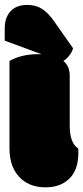

<svg xmlns="http://www.w3.org/2000/svg" viewBox="-21 -764 344 792"><path d="M135.3 -540.5H143.6Q148.9 -540.5 151.4 -540L-1.5 -596.2V-647.5Q-1.5 -687.5 18.6 -712.9Q42.5 -743.7 91.8 -743.7Q126.5 -743.7 151.9 -727.8Q177.2 -711.9 202.1 -676.3L280.3 -564.9Q277.3 -551.3 265.1 -535.4Q252.9 -519.5 240.2 -512.7Q266.6 -491.7 266.6 -451.7V-246.1Q266.6 -173.3 301.8 -151.4Q302.2 -148.9 302.2 -142.1V-133.3Q302.2 -61.5 263.2 -25.4Q227.1 8.8 166.7 8.8Q106.4 8.8 67.4 -25.4Q18.1 -68.8 18.1 -152.3V-512.7Q68.4 -540.5 135.3 -540.5Z"/></svg>

Font: Modak
Style: Regular
Weight: 400
Version: Version 1.036;PS Version 1.000;hotconv 1.0.79;makeotf.lib2.5